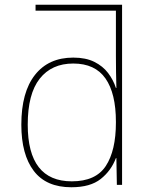

<svg xmlns="http://www.w3.org/2000/svg" viewBox="-20 -780 640 810"><path d="M281 10Q175 10 122.5 -59Q70 -128 70 -254Q70 -391 127.5 -464Q185 -537 289 -537Q342 -537 378 -519Q414 -501 436 -472Q458 -443 469 -409H471Q470 -443 469.5 -477.5Q469 -512 469 -543V-735H130V-760H495V0H473L471 -113H469Q449 -60 405 -25Q361 10 281 10ZM283 -15Q384 -15 426.5 -80Q469 -145 469 -263V-266Q469 -386 425 -449Q381 -512 289 -512Q198 -512 147.5 -448Q97 -384 97 -254Q97 -15 283 -15Z"/></svg>

Font: Noto Sans Mono Thin
Style: Regular
Weight: 100
Designer: Monotype Design Team
Foundry: Monotype Imaging Inc.
Version: Version 2.014